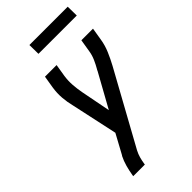

<svg xmlns="http://www.w3.org/2000/svg" viewBox="-280 -991 1063 1063"><g transform="rotate(-45 251.5 -460.0)"><path d="M83 0 84 -7Q89 -37 97 -66.5Q105 -96 119 -124H120L183 -240L124 -513Q115 -548 112 -585.5Q109 -623 115 -662L127 -735H218L206 -662Q201 -627 203.5 -594Q206 -561 212 -529L246 -354L355 -551Q355 -553 356.5 -554.5Q358 -556 358 -558L359 -559Q373 -583 384.5 -609Q396 -635 400 -662L412 -735H503L491 -662Q485 -623 469 -585.5Q453 -548 434 -513L199 -86Q189 -67 183.5 -47Q178 -27 175 -7L174 0ZM191 -850 190 -920H490L491 -850Z"/></g></svg>

Font: Iosevka Term Curly Medium
Style: Italic
Weight: 500
Italic angle: -9°
Designer: Belleve Invis
Foundry: Belleve Invis
Version: Version 32.3.0